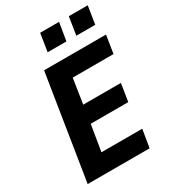

<svg xmlns="http://www.w3.org/2000/svg" viewBox="-216 -1016 1001 1125"><g transform="rotate(-30 284.5 -453.5)"><path d="M38 0 150 -705H569L550 -584H274L248 -416H503L484 -297H230L201 -121H477L457 0ZM415 -786 434 -907H562L543 -786ZM221 -786 240 -907H368L348 -786Z"/></g></svg>

Font: Nunito Sans 7pt Condensed ExtraBold
Style: Italic
Weight: 800
Width: 3
Italic angle: -9°
Designer: Vernon Adams
Foundry: Vernon Adams
Version: Version 3.101;gftools[0.9.27]